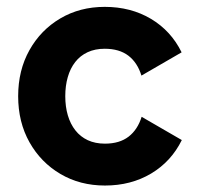

<svg xmlns="http://www.w3.org/2000/svg" viewBox="-20 -541 597 573"><path d="M174.8 -253.9Q174.8 -285.1 182.3 -311Q189.7 -336.9 204.5 -355.9Q219.3 -374.9 241.5 -385.2Q263.6 -395.5 292.6 -395.5Q336.1 -395.5 363.2 -374.8Q390.2 -354 402.1 -315.4L522 -384.8Q490.5 -449 430.4 -484.8Q370.3 -520.5 292.6 -520.5Q218.4 -520.5 160 -486Q101.6 -451.6 67.9 -391.4Q34.2 -331.2 34.2 -253.9Q34.2 -176.6 68 -116.4Q101.9 -56.2 160.4 -21.8Q218.9 12.7 293.2 12.7Q370.9 12.7 431 -23.1Q491.1 -59 522.6 -123L402.7 -192.4Q390.8 -154.1 363.8 -133.2Q336.7 -112.3 293.2 -112.3Q264.2 -112.3 242 -122.6Q219.9 -132.9 205 -151.9Q190 -170.9 182.4 -196.9Q174.8 -222.9 174.8 -253.9Z"/></svg>

Font: Giphurs SC
Style: Regular
Weight: 400
Version: Version 0.920